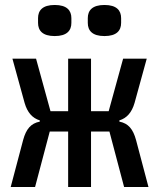

<svg xmlns="http://www.w3.org/2000/svg" viewBox="-20 -752 640 772"><path d="M254 0H346V-223H420L479 0H577L527 -189C515 -233 496 -256 460 -263V-268C490 -277 510 -300 521 -338L570 -516H475L417 -305H346V-516H254V-305H183L125 -516H30L79 -338C90 -300 110 -277 140 -268V-263C104 -256 85 -233 73 -189L23 0H121L180 -223H254ZM200 -607C249 -607 267 -629 267 -660V-679C267 -710 249 -732 200 -732C151 -732 133 -710 133 -679V-660C133 -629 151 -607 200 -607ZM400 -607C449 -607 467 -629 467 -660V-679C467 -710 449 -732 400 -732C351 -732 333 -710 333 -679V-660C333 -629 351 -607 400 -607Z"/></svg>

Font: IBM Mono Medium
Style: Regular
Weight: 500
Monospace: yes
Designer: Mike Abbink, Paul van der Laan, Pieter van Rosmalen
Foundry: Bold Monday
Version: Version 2.3